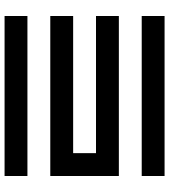

<svg xmlns="http://www.w3.org/2000/svg" viewBox="30 -770 740 840"><g transform="rotate(-90 400.0 -350.0)"><path d="M50 -600H750V-700H50ZM50 -500V-200H750V-300H150V-400H750V-500ZM750 0V-100H50V0Z"/></g></svg>

Font: Mourier
Style: Regular
Weight: 400
Designer: Eric Mourier
Foundry: Velvetyne Type Foundry
Version: Version 2.000;hotconv 1.0.109;makeotfexe 2.5.65596